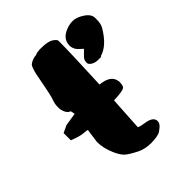

<svg xmlns="http://www.w3.org/2000/svg" viewBox="-195 -780 906 906"><g transform="rotate(-45 258.0 -327.5)"><path d="M385.7 -440.4Q365.7 -440.4 351.6 -449.2Q337.4 -458 337.4 -468.3Q337.4 -484.9 344 -492.9Q350.6 -501 360.6 -510.5Q370.6 -520 375 -524.9Q370.1 -529.3 360.4 -538.1Q337.4 -557.6 337.4 -584Q337.4 -631.3 395 -649.9Q409.7 -655.3 432.4 -655.3Q455.1 -655.3 485.4 -635.5Q515.6 -615.7 515.6 -590.1Q515.6 -564.5 512.7 -553Q509.8 -541.5 504.4 -532.7Q460 -458 405.8 -443.8V-440.4ZM195.3 -664.1Q201.2 -668.9 224.6 -670.4H231Q279.3 -670.4 298.1 -657.7Q316.9 -645 316.9 -636.2Q316.9 -558.1 307.6 -353.5Q375.5 -347.2 382.3 -303.2L383.3 -300.3V-297.4Q383.3 -274.4 377 -266.1Q368.2 -254.4 303.2 -252.4Q298.3 -168 293 -83.5Q304.2 -77.6 328.6 -74.2Q379.9 -67.4 379.9 -37.6V-37.1Q379.9 -22.9 363.8 -9.3Q347.7 4.4 337.6 7.6Q327.6 10.7 320.3 11.7Q301.8 14.2 285.2 14.2Q245.6 14.2 215.3 -0.5Q172.9 -21.5 156.2 -37.1Q140.1 -53.2 127 -84Q107.4 -129.4 107.4 -169.9V-170.4L117.2 -241.2Q109.4 -243.2 88.1 -245.1Q66.9 -247.1 25.9 -263.2V-311.5L62 -328.6L127 -338.9L122.6 -360.4Q99.1 -368.2 93.3 -407.2V-420.9Q93.3 -437.5 100.8 -458.3Q108.4 -479 117.7 -529.5Q127 -580.1 130.9 -598.1Q139.6 -636.7 148.9 -647Q168.9 -662.6 195.3 -664.1Z"/></g></svg>

Font: Drukaatie burti
Style: Heavy
Weight: 800
Version: Version 0.14